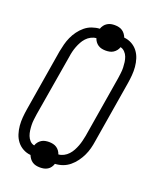

<svg xmlns="http://www.w3.org/2000/svg" viewBox="-154 -874 809 1013"><g transform="rotate(20 250.0 -367.5)"><path d="M197 53Q185 53 174 50.5Q163 48 154 42Q145 36 138.5 27Q132 18 128 8Q105 6 85 -5Q65 -16 51.5 -33.5Q38 -51 31 -73Q24 -95 22 -118Q20 -141 22 -165Q24 -189 28 -213L85 -558Q89 -579 94.5 -600Q100 -621 109 -641Q118 -661 131.5 -679.5Q145 -698 162.5 -712.5Q180 -727 201.5 -734.5Q223 -742 244 -743Q247 -753 254 -762.5Q261 -772 271 -778Q281 -784 291 -786Q301 -788 312 -788Q324 -788 335 -785.5Q346 -783 355 -777Q364 -771 370.5 -762Q377 -753 381 -743Q404 -741 424 -730Q444 -719 457.5 -701.5Q471 -684 478 -662Q485 -640 487 -617Q489 -594 487 -570Q485 -546 481 -522L424 -177Q421 -156 415.5 -135Q410 -114 400.5 -94Q391 -74 377.5 -55.5Q364 -37 346.5 -22.5Q329 -8 308 -0.5Q287 7 265 8Q262 18 255.5 27.5Q249 37 239 43Q229 49 218.5 51Q208 53 197 53ZM265 -45Q280 -46 294.5 -53.5Q309 -61 320 -73Q331 -85 338.5 -99Q346 -113 351.5 -127.5Q357 -142 360.5 -156.5Q364 -171 367 -186L424 -531Q426 -546 428 -561.5Q430 -577 429.5 -592.5Q429 -608 427 -622.5Q425 -637 420 -650.5Q415 -664 404.5 -675Q394 -686 380 -689Q377 -679 370 -670Q363 -661 353.5 -655Q344 -649 333 -647Q322 -645 312 -645Q300 -645 289 -647.5Q278 -650 269 -656Q260 -662 253.5 -671Q247 -680 244 -690Q229 -689 214.5 -681.5Q200 -674 189 -662Q178 -650 170.5 -636Q163 -622 157.5 -607.5Q152 -593 148.5 -578.5Q145 -564 143 -549L85 -204Q83 -189 81 -173.5Q79 -158 79.5 -142.5Q80 -127 82 -112.5Q84 -98 89 -84.5Q94 -71 104 -60Q114 -49 129 -46Q132 -56 139 -65Q146 -74 155.5 -80Q165 -86 176 -88Q187 -90 197 -90Q209 -90 220 -87.5Q231 -85 240 -79Q249 -73 255.5 -64Q262 -55 265 -45Z"/></g></svg>

Font: Iosevka Term Curly Light
Style: Italic
Weight: 300
Italic angle: -9°
Designer: Belleve Invis
Foundry: Belleve Invis
Version: Version 32.3.0